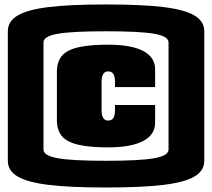

<svg xmlns="http://www.w3.org/2000/svg" viewBox="-20 -790 950 860"><path d="M674.8 -399.9H495.1V-424.8Q495.1 -470.2 464.8 -470.2Q435.1 -470.2 435.1 -424.8V-294.9Q435.1 -250 464.8 -250Q495.1 -250 495.1 -294.9V-319.8H674.8V-240.2Q674.8 -186.5 620.8 -158.2Q566.9 -129.9 464.8 -129.9Q338.9 -129.9 286.9 -157Q234.9 -184.1 234.9 -250V-470.2Q234.9 -536.1 286.9 -563Q338.9 -589.8 464.8 -589.8Q567.4 -589.8 621.1 -561.8Q674.8 -533.7 674.8 -480ZM734.9 -600.1Q734.9 -627.4 671.4 -638.7Q607.9 -649.9 455.1 -649.9Q302.2 -649.9 238.5 -638.7Q174.8 -627.4 174.8 -600.1V-120.1Q174.8 -92.8 238.8 -81.3Q302.7 -69.8 455.1 -69.8Q607.4 -69.8 671.1 -81.3Q734.9 -92.8 734.9 -120.1ZM895 -649.9V-69.8Q895 -25.4 851.3 0.5Q807.6 26.4 712.6 38.1Q617.7 49.8 455.1 49.8Q292.5 49.8 197.5 38.1Q102.5 26.4 58.8 0.5Q15.1 -25.4 15.1 -69.8V-649.9Q15.1 -694.3 58.8 -720.5Q102.5 -746.6 197.5 -758.3Q292.5 -770 455.1 -770Q617.7 -770 712.6 -758.3Q807.6 -746.6 851.3 -720.5Q895 -694.3 895 -649.9Z"/></svg>

Font: Mikodacs
Style: Regular
Weight: 400
Designer: gluk (gluksza@wp.pl)
Foundry: gluk (gluksza@wp.pl)
Version: Version 0.28